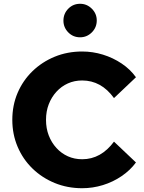

<svg xmlns="http://www.w3.org/2000/svg" viewBox="-20 -983 760 1014"><path d="M414 11Q336 11 269 -16.5Q202 -44 151.5 -93Q101 -142 73 -208Q45 -274 45 -350Q45 -427 73 -492.5Q101 -558 151.5 -607Q202 -656 269 -683.5Q336 -711 414 -711Q470 -711 523.5 -694.5Q577 -678 622.5 -647.5Q668 -617 698 -575L582 -465Q548 -512 506 -535Q464 -558 414 -558Q373 -558 338.5 -542.5Q304 -527 278 -498.5Q252 -470 237.5 -432.5Q223 -395 223 -350Q223 -305 237.5 -267.5Q252 -230 278 -201.5Q304 -173 338.5 -157.5Q373 -142 414 -142Q464 -142 506 -165.5Q548 -189 582 -235L698 -125Q668 -84 622.5 -53Q577 -22 523.5 -5.5Q470 11 414 11ZM403 -786Q366 -786 340.5 -812Q315 -838 315 -874Q315 -911 340.5 -937Q366 -963 403 -963Q439 -963 465 -937Q491 -911 491 -875Q491 -838 465 -812Q439 -786 403 -786Z"/></svg>

Font: Red Hat Text
Style: Bold
Weight: 700
Designer: Pentagram, MCKL
Foundry: MCKL
Version: Version 1.030